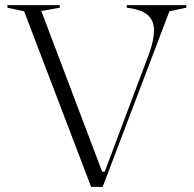

<svg xmlns="http://www.w3.org/2000/svg" viewBox="-20 -728 755 748"><path d="M335 0 74 -684 9 -698V-708H213V-698L141 -685L378 -59H388L560 -517Q570 -543 575 -567Q580 -591 580 -609Q580 -648 555.5 -669.5Q531 -691 474 -698V-708H706V-698L640 -684L380 0Z"/></svg>

Font: Kalnia Light
Style: Regular
Weight: 300
Designer: Frida Medrano
Foundry: Frida Medrano
Version: Version 1.105